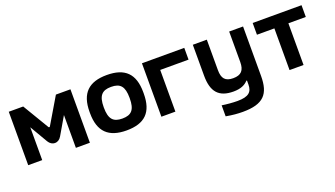

<svg xmlns="http://www.w3.org/2000/svg" viewBox="-63 -996 2949 1688"><g transform="rotate(-20 1412.0 -152.0)"><path d="M51 -500V0H182V-307L279 -141C309 -90 370 -89 400 -141L497 -307V0H628V-500H492L346 -254C344 -250 336 -249 333 -254L186 -500Z M718 -256V-244C718 -70 802 9 970 9C1140 9 1221 -70 1221 -244V-256C1221 -430 1140 -509 970 -509C802 -509 718 -430 718 -256ZM849 -248V-252C849 -359 885 -398 970 -398C1056 -398 1091 -359 1091 -252V-248C1091 -141 1056 -102 970 -102C885 -102 849 -141 849 -248Z M1297 0H1428V-390H1693V-500H1297Z M2243 -37V-500H2113V-215C2113 -137 2082 -102 2007 -102C1933 -102 1904 -137 1904 -215V-500H1773V-211C1773 -59 1833 9 1970 9C2038 9 2079 -11 2107 -42H2113V-5C2113 64 2080 99 1974 99C1930 99 1872 94 1829 87V190C1890 201 1937 205 1986 205C2179 205 2243 132 2243 -37Z M2496 0H2627V-390H2790V-500H2333V-390H2496Z"/></g></svg>

Font: LT Wave Alt Bold
Style: Regular
Weight: 700
Designer: Daniel Lyons
Version: Version 2.5 (Glyphs App)